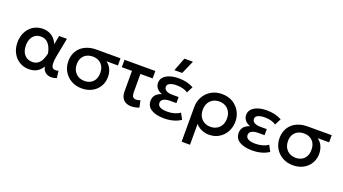

<svg xmlns="http://www.w3.org/2000/svg" viewBox="-69 -1453 4210 2356"><g transform="rotate(20 2036.5 -275.0)"><path d="M275.5 15Q205.5 15 151 -19Q96.5 -53 65.2 -112.2Q34 -171.5 34 -247.5Q34 -304.5 51.8 -352.8Q69.5 -401 101.5 -436.2Q133.5 -471.5 177.2 -490.8Q221 -510 272.5 -510Q321.5 -510 359.2 -493.2Q397 -476.5 423.5 -447.5Q450 -418.5 466 -380.5L487.5 -495H590L544.5 -260Q533.5 -203 533 -166Q532.5 -129 542.8 -110Q553 -91 574 -86.5Q595 -82 626.5 -90.5L638.5 -0.5Q593 18 553 13.5Q513 9 485.8 -16Q458.5 -41 452 -83Q423.5 -35.5 380.8 -10.2Q338 15 275.5 15ZM285 -82.5Q329 -82.5 358.2 -103.8Q387.5 -125 405.5 -162.2Q423.5 -199.5 433 -247Q429.5 -263.5 423.5 -285Q417.5 -306.5 406.8 -328.8Q396 -351 379.5 -370Q363 -389 339.2 -400.8Q315.5 -412.5 283 -412.5Q241 -412.5 209.8 -392.5Q178.5 -372.5 161.2 -335.5Q144 -298.5 144 -248Q144 -170.5 183 -126.5Q222 -82.5 285 -82.5Z M966 15Q889 15 828.8 -19Q768.5 -53 734 -111.8Q699.5 -170.5 699.5 -244Q699.5 -298.5 718 -344.5Q736.5 -390.5 772.2 -424.2Q808 -458 859.8 -476.5Q911.5 -495 977.5 -495H1289.5V-402H1140.5Q1184 -370.5 1203.8 -324Q1223.5 -277.5 1223.5 -227.5Q1223.5 -176 1205 -132Q1186.5 -88 1152.5 -55Q1118.5 -22 1071.2 -3.5Q1024 15 966 15ZM967 -82.5Q1012 -82.5 1046 -101.5Q1080 -120.5 1098.8 -155.8Q1117.5 -191 1117.5 -240.5Q1117.5 -315.5 1075.2 -357.5Q1033 -399.5 964 -399.5Q920 -399.5 885.2 -381.8Q850.5 -364 830 -329.8Q809.5 -295.5 809.5 -245.5Q809.5 -171.5 853.5 -127Q897.5 -82.5 967 -82.5Z M1614 14Q1573.5 14 1542 -1.2Q1510.5 -16.5 1492.5 -48.8Q1474.5 -81 1474.5 -132V-398.5H1341.5V-495H1744V-398.5H1584.5V-167Q1584.5 -120 1598 -102Q1611.5 -84 1640.5 -84Q1654 -84 1667.2 -87Q1680.5 -90 1695 -96L1714.5 -6Q1689.5 4 1663.8 9Q1638 14 1614 14Z M2038.5 15Q1936.5 15 1875 -22Q1813.5 -59 1813.5 -134.5Q1813.5 -174.5 1837 -205.8Q1860.5 -237 1916 -256Q1865.5 -276.5 1845 -306Q1824.5 -335.5 1824.5 -370.5Q1824.5 -416 1853.8 -446.8Q1883 -477.5 1933 -493.5Q1983 -509.5 2045 -509.5Q2101 -509.5 2148 -499Q2195 -488.5 2241 -464L2198.5 -381Q2170 -400.5 2133 -410.2Q2096 -420 2052.5 -420Q2019 -420 1991.5 -413.8Q1964 -407.5 1947.5 -394Q1931 -380.5 1931 -357.5Q1931 -327 1960.2 -309.8Q1989.5 -292.5 2037 -292.5H2122V-213.5H2040Q2005 -213.5 1979.2 -206Q1953.5 -198.5 1939.2 -183.5Q1925 -168.5 1925 -145Q1925 -110 1958 -93Q1991 -76 2049.5 -76Q2098.5 -76 2141.2 -88Q2184 -100 2215.5 -123L2258 -44Q2213 -14 2158.2 0.5Q2103.5 15 2038.5 15ZM1960.5 -585 2027.5 -759.5H2139L2062 -585Z M2344 210V-242.5Q2344 -317 2378 -377.8Q2412 -438.5 2472.5 -474.2Q2533 -510 2612 -510Q2692.5 -510 2752.8 -474.5Q2813 -439 2846.5 -379.2Q2880 -319.5 2880 -247.5Q2880 -193 2861.8 -145.2Q2843.5 -97.5 2809.8 -61.5Q2776 -25.5 2729.8 -5.2Q2683.5 15 2628 15Q2575 15 2528.8 -6Q2482.5 -27 2453.5 -63V210ZM2612 -82.5Q2658 -82.5 2693.8 -102.8Q2729.5 -123 2749.8 -160Q2770 -197 2770 -247.5Q2770 -298 2749.5 -335.2Q2729 -372.5 2693.2 -392.5Q2657.5 -412.5 2612 -412.5Q2566 -412.5 2530.2 -392.5Q2494.5 -372.5 2474 -335.2Q2453.5 -298 2453.5 -247.5Q2453.5 -197 2474 -160Q2494.5 -123 2530.2 -102.8Q2566 -82.5 2612 -82.5Z M3189.5 15Q3087.5 15 3026 -22Q2964.5 -59 2964.5 -134.5Q2964.5 -174.5 2988 -205.8Q3011.5 -237 3067 -256Q3016.5 -276.5 2996 -306Q2975.5 -335.5 2975.5 -370.5Q2975.5 -416 3004.8 -446.8Q3034 -477.5 3084 -493.5Q3134 -509.5 3196 -509.5Q3252 -509.5 3299 -499Q3346 -488.5 3392 -464L3349.5 -381Q3321 -400.5 3284 -410.2Q3247 -420 3203.5 -420Q3170 -420 3142.5 -413.8Q3115 -407.5 3098.5 -394Q3082 -380.5 3082 -357.5Q3082 -327 3111.2 -309.8Q3140.5 -292.5 3188 -292.5H3273V-213.5H3191Q3156 -213.5 3130.2 -206Q3104.5 -198.5 3090.2 -183.5Q3076 -168.5 3076 -145Q3076 -110 3109 -93Q3142 -76 3200.5 -76Q3249.5 -76 3292.2 -88Q3335 -100 3366.5 -123L3409 -44Q3364 -14 3309.2 0.5Q3254.5 15 3189.5 15Z M3724 15Q3647 15 3586.8 -19Q3526.5 -53 3492 -111.8Q3457.5 -170.5 3457.5 -244Q3457.5 -298.5 3476 -344.5Q3494.5 -390.5 3530.2 -424.2Q3566 -458 3617.8 -476.5Q3669.5 -495 3735.5 -495H4047.5V-402H3898.5Q3942 -370.5 3961.8 -324Q3981.5 -277.5 3981.5 -227.5Q3981.5 -176 3963 -132Q3944.5 -88 3910.5 -55Q3876.5 -22 3829.2 -3.5Q3782 15 3724 15ZM3725 -82.5Q3770 -82.5 3804 -101.5Q3838 -120.5 3856.8 -155.8Q3875.5 -191 3875.5 -240.5Q3875.5 -315.5 3833.2 -357.5Q3791 -399.5 3722 -399.5Q3678 -399.5 3643.2 -381.8Q3608.5 -364 3588 -329.8Q3567.5 -295.5 3567.5 -245.5Q3567.5 -171.5 3611.5 -127Q3655.5 -82.5 3725 -82.5Z"/></g></svg>

Font: Geologica Thin Roman
Style: Regular
Weight: 400
Version: Version 1.010;gftools[0.9.28]